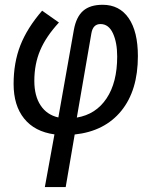

<svg xmlns="http://www.w3.org/2000/svg" viewBox="-20 -547 626 792"><path d="M251 224.6H165L204.6 7.3Q123 -3.9 79.6 -57.9Q36.1 -111.8 36.1 -200.7Q36.1 -288.6 64 -359.9Q91.8 -431.2 153.8 -502.9L223.1 -454.1Q169.9 -396.5 145.8 -339.6Q121.6 -282.7 121.6 -213.4Q121.6 -151.4 147.5 -112.3Q173.3 -73.2 220.7 -62.5L284.7 -423.8Q294.4 -477.5 323 -502.4Q351.6 -527.3 403.3 -527.3Q472.7 -527.3 510.7 -472.2Q548.8 -417 548.8 -315.4Q548.8 -173.8 480.2 -89.6Q411.6 -5.4 288.1 7.8ZM296.9 -62Q375.5 -75.2 419.4 -140.9Q463.4 -206.5 463.4 -314Q463.4 -371.6 445.8 -409.7Q428.2 -447.8 394.5 -447.8Q363.3 -447.8 356.9 -409.2Z"/></svg>

Font: Cascadia Mono PL SemiLight
Style: Italic
Weight: 350
Italic angle: -10°
Monospace: yes
Designer: Aaron Bell
Foundry: Saja Typeworks
Version: Version 2404.023; ttfautohint (v1.8.4)